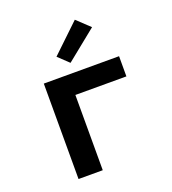

<svg xmlns="http://www.w3.org/2000/svg" viewBox="-140 -878 879 983"><g transform="rotate(-20 300.0 -386.5)"><path d="M119 0V-520H529V-410H251V0ZM284 -573 227 -627 380 -773 450 -707Z"/></g></svg>

Font: Iosevka SS04 XBd Ex
Style: Regular
Weight: 800
Width: 7
Monospace: yes
Designer: Belleve Invis
Foundry: Belleve Invis
Version: Version 19.0.0; ttfautohint (v1.8.4)